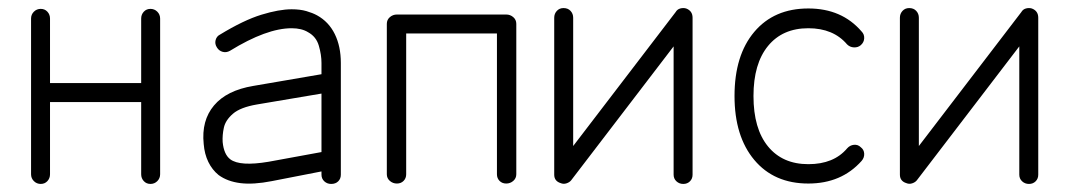

<svg xmlns="http://www.w3.org/2000/svg" viewBox="-20 -442 2651 476"><path d="M81 14Q71 14 64 7Q57 0 57 -10V-396Q57 -406 64 -413Q71 -420 81 -420Q91 -420 97.5 -413Q104 -406 104 -396V-236H330V-396Q330 -406 336.5 -413Q343 -420 353 -420Q363 -420 370 -413Q377 -406 377 -396V-10Q377 0 370 7Q363 14 353 14Q343 14 336.5 7Q330 0 330 -10V-189H104V-10Q104 0 97.5 7Q91 14 81 14Z M801 14Q791 14 784 7.5Q777 1 777 -9V-17L654 7Q608 16 576 12Q544 8 522 -8Q506 -21 496.5 -40.5Q487 -60 485 -85Q479 -143 510.5 -180.5Q542 -218 608 -229L777 -258V-286Q777 -306 770.5 -328.5Q764 -351 744 -362Q728 -372 703 -372Q641 -372 550 -316Q541 -311 532 -313.5Q523 -316 518 -324Q512 -333 514.5 -342.5Q517 -352 525 -356Q584 -392 628 -405.5Q672 -419 703 -419Q724 -419 739.5 -414.5Q755 -410 766 -404Q795 -388 810 -357.5Q825 -327 825 -286V-9Q825 1 818.5 7.5Q812 14 801 14ZM646 -41 777 -65V-210L617 -183Q576 -176 557.5 -160Q539 -144 535 -125.5Q531 -107 532 -90Q535 -59 551 -47Q575 -29 646 -41Z M964 13Q954 13 946.5 6.5Q939 0 939 -10V-383Q939 -393 946.5 -399.5Q954 -406 964 -406H1235Q1245 -406 1252.5 -399.5Q1260 -393 1260 -383V-10Q1260 0 1252.5 6.5Q1245 13 1235 13Q1225 13 1218.5 6.5Q1212 0 1212 -10V-359H987V-10Q987 0 980.5 6.5Q974 13 964 13Z M1674 14Q1664 14 1657 7.5Q1650 1 1650 -9V-327L1396 5Q1392 10 1384.5 12.5Q1377 15 1370 12Q1354 7 1354 -9V-398Q1354 -408 1360.5 -415Q1367 -422 1377 -422Q1388 -422 1394.5 -415Q1401 -408 1401 -398V-80L1655 -412Q1659 -419 1666.5 -421Q1674 -423 1681 -421Q1697 -415 1697 -398V-9Q1697 1 1690.5 7.5Q1684 14 1674 14Z M1984 13Q1899 13 1850 -45.5Q1801 -104 1801 -204Q1801 -305 1850 -363Q1899 -421 1984 -421Q2067 -421 2116 -364Q2123 -357 2122.5 -347Q2122 -337 2114 -330Q2107 -324 2097 -324.5Q2087 -325 2080 -332Q2046 -372 1984 -372Q1920 -372 1884 -328Q1848 -284 1848 -204Q1848 -123 1884 -79Q1920 -35 1984 -35Q2047 -35 2080 -74Q2087 -82 2097 -83Q2107 -84 2114 -77Q2122 -71 2122.5 -61Q2123 -51 2116 -43Q2066 13 1984 13Z M2531 14Q2521 14 2514 7.5Q2507 1 2507 -9V-327L2253 5Q2249 10 2241.5 12.5Q2234 15 2227 12Q2211 7 2211 -9V-398Q2211 -408 2217.5 -415Q2224 -422 2234 -422Q2245 -422 2251.5 -415Q2258 -408 2258 -398V-80L2512 -412Q2516 -419 2523.5 -421Q2531 -423 2538 -421Q2554 -415 2554 -398V-9Q2554 1 2547.5 7.5Q2541 14 2531 14Z"/></svg>

Font: Zen Kurenaido
Style: ARC
Weight: 400
Designer: Yoshimichi Ohira
Foundry: Positype
Version: Version 1.001